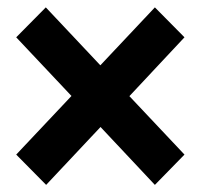

<svg xmlns="http://www.w3.org/2000/svg" viewBox="-20 -571 550 526"><path d="M24.4 -147.5 175.8 -308.1 24.4 -468.8 105.5 -550.8 254.9 -392.1 404.3 -550.8 485.4 -468.8 334.5 -307.6 485.4 -147.5 404.3 -64.5 255.4 -223.1 106.4 -64.5Z"/></svg>

Font: Reddit Sans Fudge
Style: Bold
Weight: 700
Designer: Stephen Hutchings
Foundry: Reddit
Version: Version 1.013